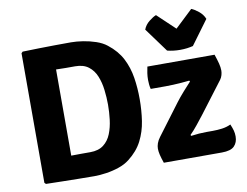

<svg xmlns="http://www.w3.org/2000/svg" viewBox="-80 -863 1264 982"><g transform="rotate(-10 551.5 -372.0)"><path d="M630.5 -342Q630.5 -283.5 622.2 -229.2Q614 -175 590 -128Q566 -81 518 -44Q495 -26 462.8 -15Q430.5 -4 396.5 1Q362.5 6 334.5 6Q291.5 6 250.2 5.2Q209 4.5 167.8 3.8Q126.5 3 83 2L76 -5V-678L83 -685Q126 -686.5 167.2 -687.2Q208.5 -688 250 -688.5Q291.5 -689 334.5 -689Q362.5 -689 396.5 -683.8Q430.5 -678.5 463 -667.5Q495.5 -656.5 518 -638.5Q565.5 -601.5 589.5 -554.8Q613.5 -508 622 -454Q630.5 -400 630.5 -342ZM466 -342Q466 -380 461.2 -419.2Q456.5 -458.5 443.2 -491.2Q430 -524 403.8 -544.2Q377.5 -564.5 334.5 -564.5Q309 -564.5 285.5 -564.5Q262 -564.5 235.5 -565.5V-118Q262 -118.5 285.5 -118.5Q309 -118.5 334.5 -118.5Q377.5 -118.5 403.8 -138.8Q430 -159 443.2 -192.2Q456.5 -225.5 461.2 -264.8Q466 -304 466 -342ZM818.5 -292Q836.5 -316 859.5 -341.8Q882.5 -367.5 899.5 -386L896.5 -391Q878 -389 856 -387.2Q834 -385.5 812.2 -384.5Q790.5 -383.5 772 -383.5H695Q692 -395 690.8 -407.5Q689.5 -420 689.5 -431Q689.5 -449 692 -466.2Q694.5 -483.5 698 -499H1047Q1056.5 -471 1061.8 -450.5Q1067 -430 1067 -413.5Q1067 -403 1063.5 -390.2Q1060 -377.5 1052.5 -367.5L930 -206Q913 -184 893.5 -159.8Q874 -135.5 854.5 -116L857.5 -111Q879 -114 898.2 -115.5Q917.5 -117 936.5 -117H971Q994 -117 1018.8 -120.2Q1043.5 -123.5 1064.5 -133.5Q1073 -113.5 1076.8 -99.2Q1080.5 -85 1080.5 -69Q1080.5 -38 1062 -19Q1043.5 0 997 0H695.5Q686 -27.5 682 -45Q678 -62.5 678 -76Q678 -89 683 -103.5Q688 -118 700 -134ZM811.5 -562 720 -687Q729 -711 750.5 -728Q772 -745 787 -750.5L878.5 -664L970 -750.5Q985 -745 1006.5 -728Q1028 -711 1037.5 -687L945.5 -562Q932 -558.5 914.5 -556.2Q897 -554 878.5 -554Q860 -554 842.5 -556.2Q825 -558.5 811.5 -562Z"/></g></svg>

Font: Signika SC
Style: Regular
Weight: 300
Designer: Anna Giedryś
Foundry: Anna Giedryś
Version: Version 2.000